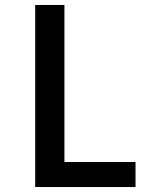

<svg xmlns="http://www.w3.org/2000/svg" viewBox="-20 -755 640 775"><path d="M122 0V-735H240V-101H527V0Z"/></svg>

Font: Iosevka Custom Extended
Style: Bold
Weight: 700
Width: 7
Monospace: yes
Designer: Belleve Invis
Foundry: Belleve Invis
Version: Version 11.2.4; ttfautohint (v1.8.4)